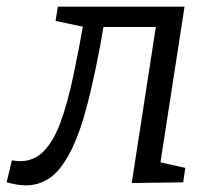

<svg xmlns="http://www.w3.org/2000/svg" viewBox="-61 -548 637 577"><path d="M-41 -0.3 -25.3 -66.3Q-19.3 -65.3 -13.1 -64.4Q-6.9 -63.6 -0.6 -63.6Q41.4 -63.6 71 -94.2Q100.7 -124.9 121.3 -181.5Q142 -238.1 158.6 -316.6Q175.3 -395 192.2 -490.6L208.3 -463.5L106 -485.2L112.7 -528H493.6L419.9 -51.5L413.3 -61.9L495.9 -43.5L489.5 0L334.9 2L410.9 -490.2L420.2 -466.8H225.1L253.5 -487.2Q227.2 -328.9 197.2 -218.1Q167.2 -107.3 124.5 -49.1Q81.8 9 16.1 9Q2.8 9 -11.6 6.5Q-26 4 -41 -0.3Z"/></svg>

Font: Bitter Thin
Style: Italic
Weight: 100
Italic angle: -9°
Designer: Sol Matas, and Bitter project Authors
Foundry: Sol Matas
Version: Version 2.002